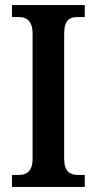

<svg xmlns="http://www.w3.org/2000/svg" viewBox="-20 -734 379 754"><path d="M27 0H313V-47H285C255 -47 232 -61 232 -111V-601C232 -655 253 -667 285 -667H313V-714H27V-667H54C82 -667 108 -655 108 -601V-110C108 -59 82 -47 54 -47H27Z"/></svg>

Font: Noto Serif Georgian Condensed SemiBold
Style: Regular
Weight: 600
Width: 3
Designer: Monotype Design Team, Akaki Razmadze
Foundry: Google LLC
Version: Version 2.003